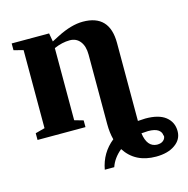

<svg xmlns="http://www.w3.org/2000/svg" viewBox="-102 -569 863 882"><g transform="rotate(-15 329.5 -128.0)"><path d="M495 37V35Q519 33 531 33Q594 33 626 58Q659 84 659 127Q659 167 624 191Q590 215 534 215Q435 215 387 140Q349 171 335 212H290Q304 135 364 87Q355 54 355 13V-318Q355 -358 337 -381Q319 -404 288 -404Q252 -404 213 -387V-44L255 -32V0H27V-32L72 -44V-415L27 -427V-459H205L212 -419L245 -436Q313 -471 368 -471Q495 -471 495 -336ZM593 131 591 130Q591 114 576 103Q560 92 528 92L496 94Q505 161 552 163Q572 163 582 154Q593 145 593 131Z"/></g></svg>

Font: Libra Serif Modern
Style: Bold
Weight: 700
Designer: Stefan Peev, Context Ltd
Foundry: Ascender Corporation
Version: Version 1.000